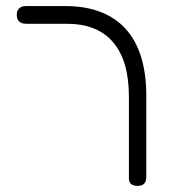

<svg xmlns="http://www.w3.org/2000/svg" viewBox="-20 -600 590 630"><path d="M432 10Q423 10 416.5 7.5Q410 5 406.5 -0.5Q403 -6 403 -13V-283Q403 -342 390 -386.5Q377 -431 351 -461.5Q325 -492 287 -507Q249 -522 198 -522H65Q55 -522 48.5 -525.5Q42 -529 38.5 -535.5Q35 -542 35 -551Q35 -561 38.5 -567Q42 -573 48.5 -576.5Q55 -580 64 -580H195Q260 -580 309.5 -561Q359 -542 392.5 -505Q426 -468 443 -413Q460 -358 460 -286V-20Q460 -10 457 -3.5Q454 3 447.5 6.5Q441 10 432 10Z"/></svg>

Font: Fredoka Light
Style: Regular
Weight: 300
Designer: Ben Nathan
Foundry: Milena B. Brandão, Ben Nathan
Version: Version 2.001